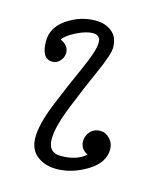

<svg xmlns="http://www.w3.org/2000/svg" viewBox="-83 -556 529 629"><g transform="rotate(15 181.0 -241.5)"><path d="M253 -62Q227 -74 227 -101Q227 -120 240 -134Q253 -148 273 -148Q292 -148 306 -133Q320 -118 320 -98Q320 -52 269 -21Q218 10 166 10Q126 10 99.5 -11Q73 -32 73 -73Q73 -118 103 -191.5Q133 -265 163 -331.5Q193 -398 193 -425Q193 -451 167 -451Q145 -451 112.5 -435Q80 -419 70 -403Q82 -399 90.5 -389Q99 -379 99 -366Q99 -350 88 -338Q77 -326 62 -326Q25 -326 25 -386Q25 -433 69.5 -463Q114 -493 165 -493Q199 -493 221 -475Q243 -457 243 -422Q243 -399 213.5 -333Q184 -267 155 -194.5Q126 -122 126 -81Q126 -35 169 -35Q223 -35 253 -62Z"/></g></svg>

Font: Bonbon
Style: Regular
Weight: 400
Designer: Ksenia Erulevich
Foundry: Cyreal (www.cyreal.org)
Version: Version 1.000